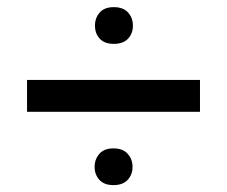

<svg xmlns="http://www.w3.org/2000/svg" viewBox="-20 -608 640 541"><path d="M260 -101.3Q246.6 -116.2 246.6 -137.7Q246.6 -159.2 260 -174.6Q273.4 -189.9 299.8 -189.9Q326.2 -189.9 339.8 -174.6Q353.5 -159.2 353.5 -137.7Q353.5 -116.2 339.8 -101.3Q326.2 -86.4 299.8 -86.4Q273.4 -86.4 260 -101.3ZM261 -499Q247.6 -513.7 247.6 -535.6Q247.6 -557.6 261 -572.8Q274.4 -587.9 300.8 -587.9Q327.1 -587.9 340.8 -572.8Q354.5 -557.6 354.5 -535.6Q354.5 -513.7 340.8 -499Q327.1 -484.4 300.8 -484.4Q274.4 -484.4 261 -499ZM543.5 -293H56.2V-382.8H543.5Z"/></svg>

Font: RobotoMono-Regular
Style: Regular
Weight: 400
Designer: Google
Version: Version 2.000985; 2015; ttfautohint (v1.3)